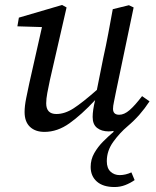

<svg xmlns="http://www.w3.org/2000/svg" viewBox="-20 -518 629 773"><path d="M159 13Q122 13 100.5 -7.5Q79 -28 79 -67Q79 -91 85.5 -123Q92 -155 98 -183L149 -409L50 -412L56 -447L230 -498L248 -488L181 -196Q175 -168 170.5 -144Q166 -120 166 -102Q166 -59 207 -59Q241 -59 276.5 -82Q312 -105 370 -156L396 -286Q407 -335 416 -383.5Q425 -432 434 -481L499 -497L518 -488L447 -149Q443 -127 439 -109Q435 -91 435 -80Q435 -56 460 -56Q480 -56 501.5 -74.5Q523 -93 552 -131L582 -110Q563 -81 541.5 -56.5Q520 -32 494 -10Q462 17 436 53Q410 89 410 131Q410 159 425 173Q440 187 462 187Q485 187 509 176L522 207Q505 219 484.5 227Q464 235 441 235Q395 235 370 213Q345 191 345 154Q345 124 359.5 98.5Q374 73 395.5 51.5Q417 30 437 13V9Q432 10 427 10.5Q422 11 417 11Q389 11 371 -3Q353 -17 353 -47Q353 -74 363 -115Q308 -56 259.5 -21.5Q211 13 159 13Z"/></svg>

Font: Source Serif 4 SmText
Style: Italic
Weight: 400
Italic angle: -12°
Designer: Frank Grießhammer
Foundry: Adobe
Version: Version 4.005;hotconv 1.1.0;makeotfexe 2.6.0